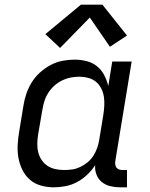

<svg xmlns="http://www.w3.org/2000/svg" viewBox="-20 -793 640 821"><path d="M210 8Q210 8 210 8Q210 8 210 8Q182 8 155 0.5Q128 -7 108 -24.5Q88 -42 76 -66Q64 -90 59 -117Q54 -144 55.5 -172.5Q57 -201 62 -230L80 -340Q84 -366 92.5 -391.5Q101 -417 115.5 -440.5Q130 -464 151 -483Q172 -502 196.5 -515Q221 -528 247 -533Q273 -538 299 -538Q326 -538 351 -531.5Q376 -525 395 -509.5Q414 -494 425.5 -472Q437 -450 443 -425L460 -530H543L473 -104Q472 -96 473 -88.5Q474 -81 478.5 -75.5Q483 -70 490 -68Q497 -66 505 -66H523V8H493Q472 8 451.5 3Q431 -2 415.5 -14.5Q400 -27 392.5 -46.5Q385 -66 387 -87Q373 -65 353 -46Q333 -27 309.5 -14.5Q286 -2 260.5 3Q235 8 210 8ZM254 -66Q272 -66 289 -68.5Q306 -71 323 -79Q340 -87 354.5 -99Q369 -111 379 -126.5Q389 -142 395 -159Q401 -176 404 -193L422 -303Q425 -323 426 -342.5Q427 -362 424 -380.5Q421 -399 412.5 -415.5Q404 -432 390 -443.5Q376 -455 357.5 -460Q339 -465 320 -465Q301 -465 282.5 -461.5Q264 -458 246.5 -449.5Q229 -441 214 -428Q199 -415 188 -398.5Q177 -382 171 -364Q165 -346 162 -328L143 -218Q140 -199 139.5 -179.5Q139 -160 143.5 -142Q148 -124 158 -109Q168 -94 183 -84Q198 -74 216.5 -70Q235 -66 254 -66ZM237 -588 174 -647 326 -773H418L523 -641L450 -593L364 -718Z"/></svg>

Font: Iosevka Curly Extended
Style: Italic
Weight: 400
Width: 7
Italic angle: -9°
Monospace: yes
Designer: Belleve Invis
Foundry: Belleve Invis
Version: Version 11.1.0; ttfautohint (v1.8.3)